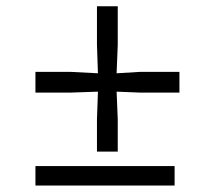

<svg xmlns="http://www.w3.org/2000/svg" viewBox="-20 -576 667 596"><path d="M281 -105.5V-205.5L284 -291.5L197.5 -288.5H90V-353H197.5L284 -348.5L281 -436.5V-556.5H345.5V-436.5L342 -348.5L416.5 -353H537V-288.5H416.5L342 -291.5L345.5 -205.5V-105.5ZM90 0V-60.5H522V0Z"/></svg>

Font: Merriweather 20pt Light
Style: Regular
Weight: 300
Version: Version 2.100